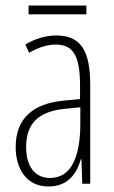

<svg xmlns="http://www.w3.org/2000/svg" viewBox="-20 -668 416 698"><path d="M294 -648H84V-616H294ZM184 -539C147 -539 106 -527 72 -506L86 -476C123 -498 156 -506 182 -506C245 -506 271 -468 271 -356V-308L210 -302C100 -291 37 -238 37 -133C37 -59 73 10 156 10C228 10 259 -38 274 -89H276L279 0H308V-359C308 -487 272 -539 184 -539ZM212 -272 272 -278V-218C272 -100 240 -21 162 -21C108 -21 75 -61 75 -134C75 -218 119 -262 212 -272Z"/></svg>

Font: Noto Sans Kannada ExtraCondensed ExtraLight
Style: Regular
Weight: 200
Width: 2
Designer: Jelle Bosma - Monotype Design Team
Foundry: Monotype Imaging Inc.
Version: Version 2.005